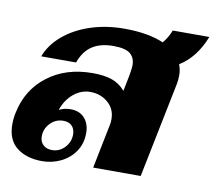

<svg xmlns="http://www.w3.org/2000/svg" viewBox="-70 -669 852 760"><g transform="rotate(10 356.0 -289.5)"><path d="M613 -462Q621 -441 621 -419Q621 -403 618 -385L540 0H349L385 -179Q387 -186 387 -201Q387 -242 357.5 -267.5Q328 -293 286 -293Q250 -293 219.5 -268Q189 -243 175 -201Q195 -212 221 -212Q258 -212 278 -189Q298 -166 298 -130Q298 -87 276.5 -55.5Q255 -24 220 -7Q185 10 145 10Q82 10 43 -20.5Q4 -51 4 -113Q4 -139 9 -160Q28 -255 101.5 -311.5Q175 -368 283 -368Q330 -368 361 -357Q392 -346 414 -320L427 -385Q428 -392 430 -405Q432 -418 432 -426Q432 -456 412.5 -472Q393 -488 345 -488Q293 -488 260 -466.5Q227 -445 210 -398H70Q88 -446 132 -483.5Q176 -521 239 -542Q302 -563 376 -563Q471 -563 534 -536Q554 -560 565 -589H712Q678 -502 613 -462ZM127 -87Q127 -66 140 -53Q153 -40 176 -40Q206 -40 227 -62.5Q248 -85 248 -115Q248 -136 236 -149Q224 -162 201 -162Q170 -162 148.5 -139.5Q127 -117 127 -87Z"/></g></svg>

Font: Taviraj Black
Style: Italic
Weight: 900
Italic angle: -12°
Designer: Katatrad Team
Foundry: CadsonDemak
Version: Version 1.001